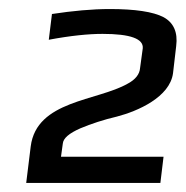

<svg xmlns="http://www.w3.org/2000/svg" viewBox="-20 -678 411 425"><path d="M335 -273 342 -331H115L119 -360C120 -372 133 -383 158 -394C182 -404 209 -413 239 -420C285 -432 356 -463 363 -516L370 -576C374 -607 364 -628 342 -640C319 -652 279 -658 223 -658C184 -658 141 -654 95 -647L88 -590C136 -599 176 -603 207 -603C269 -603 298 -592 296 -571L290 -527C289 -514 280 -502 263 -493C195 -454 61 -456 48 -354L38 -273Z"/></svg>

Font: Gamestation Display
Style: Italic
Weight: 400
Designer: Jonas Hecksher
Foundry: Jonas Hecksher, Playtypeª, e-types AS
Version: Version 1.003